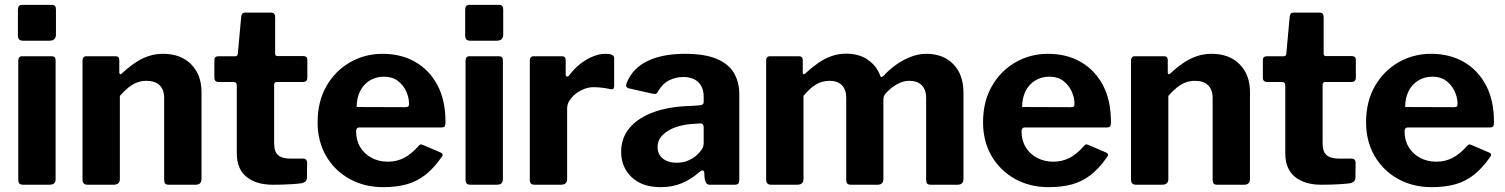

<svg xmlns="http://www.w3.org/2000/svg" viewBox="-20 -762 6210 792"><path d="M209.4 -24.1Q209.4 -10.7 203.1 -5.4Q196.8 0 182.4 0H77.1Q64.4 0 59.9 -4.9Q55.4 -9.7 55.4 -20.7V-510.7Q55.4 -530 71.5 -530H194Q209.4 -530 209.4 -512.9ZM210.8 -619.4Q210.8 -594.1 183.9 -594.1H75.6Q62.9 -594.1 58.4 -599.9Q53.9 -605.7 53.9 -616.7V-721.9Q53.9 -742 70.9 -742H194.5Q210.8 -742 210.8 -723.3Z M341.5 0Q320.4 0 320.4 -20.4V-511Q320.4 -530 336.2 -530H457Q472.1 -530 472.1 -513.4V-463.6Q472.1 -457.9 475.2 -456.1Q478.2 -454.4 483.7 -459.9Q509.5 -484 536 -502.1Q562.4 -520.3 591.3 -530.1Q620.3 -540 652.7 -540Q725.6 -540 768.4 -496.9Q811.2 -453.7 811.2 -382.3V-24.3Q811.2 0 787.2 0H676.1Q665.7 0 661.4 -4.6Q657.1 -9.3 657.1 -20.4V-358.5Q657.1 -391.8 638.5 -410.2Q619.8 -428.6 584 -428.6Q563.3 -428.6 545 -421.7Q526.8 -414.7 509.9 -401.1Q493 -387.6 474.4 -366.5V-23.3Q474.4 0 448.3 0H341.5Z M1122 -423.7Q1110.8 -423.7 1110.8 -412.5V-171Q1110.8 -136.7 1127.1 -122.2Q1143.5 -107.7 1178.5 -107.7H1231.8Q1238.7 -107.7 1242.8 -103Q1246.9 -98.3 1246.9 -91.4L1246.2 -29.5Q1246.2 -11 1223.8 -6.1Q1206.4 -3.7 1185.7 -2.4Q1164.9 -1 1144.3 -0.5Q1123.6 0 1105.2 0Q1036.7 0 996.7 -32.5Q956.8 -65 956.8 -129V-408.9Q956.8 -423.7 944.1 -423.7H883.1Q864.3 -423.7 864.3 -441.1V-514.7Q864.3 -530 881.7 -530H950.8Q960.3 -530 961 -540.6L975 -692.9Q976.4 -710 990.1 -710H1098.9Q1115 -710 1115 -691.2V-540.6Q1115 -530.7 1124.9 -530.7H1230.4Q1247.8 -530.7 1247.8 -515.4V-441.1Q1247.8 -423.7 1228.3 -423.7Z M1448.9 -220Q1448.9 -182.6 1466.3 -154.4Q1483.7 -126.2 1513.5 -110.6Q1543.3 -95 1580.1 -95Q1615.9 -95 1646.3 -110.4Q1676.8 -125.9 1708.1 -161.6Q1711.8 -165.9 1715 -166.4Q1718.2 -166.9 1726.2 -163.5L1797.6 -132.8Q1812.2 -126.7 1800.8 -112.8Q1768.5 -66.9 1733.6 -39.9Q1698.7 -12.9 1656.5 -1.4Q1614.3 10 1560.9 10Q1483.1 10 1421.9 -24Q1360.6 -58 1325.3 -118.4Q1290.1 -178.9 1290.1 -257.4Q1290.1 -343.3 1326.5 -406.7Q1363 -470.1 1424.1 -505.1Q1485.1 -540 1558 -540Q1634.7 -540 1692.8 -506.7Q1751 -473.4 1784.3 -411.1Q1817.6 -348.7 1817.6 -259.7Q1817.6 -248.8 1815.6 -242.8Q1813.5 -236.9 1801.1 -236.2H1461.3Q1455.5 -236.2 1452.2 -232Q1448.9 -227.9 1448.9 -220ZM1650.3 -319.9Q1660.6 -319.9 1664 -322.6Q1667.3 -325.2 1667.3 -333.9Q1667.3 -359 1655.7 -384.8Q1644.1 -410.5 1621.4 -428.1Q1598.6 -445.7 1564.1 -445.7Q1530.9 -445.7 1504.9 -429.7Q1479 -413.8 1465.1 -385.4Q1451.3 -357.1 1451.3 -320.6Z M2054.4 -24.1Q2054.4 -10.7 2048.1 -5.4Q2041.8 0 2027.4 0H1922.1Q1909.4 0 1904.9 -4.9Q1900.4 -9.7 1900.4 -20.7V-510.7Q1900.4 -530 1916.5 -530H2039Q2054.4 -530 2054.4 -512.9ZM2055.8 -619.4Q2055.8 -594.1 2028.9 -594.1H1920.6Q1907.9 -594.1 1903.4 -599.9Q1898.9 -605.7 1898.9 -616.7V-721.9Q1898.9 -742 1915.9 -742H2039.5Q2055.8 -742 2055.8 -723.3Z M2186.5 0Q2174.6 0 2170 -5Q2165.4 -10 2165.4 -20.4V-511Q2165.4 -530 2181.2 -530H2298.4Q2313.5 -530 2313.5 -513.4V-454Q2313.5 -447.6 2318.4 -446.2Q2323.2 -444.9 2327.9 -451Q2348 -478.3 2373.3 -498.2Q2398.5 -518 2425.7 -529Q2452.8 -540 2477 -540Q2513.4 -540 2513.4 -522.9V-407.1Q2513.4 -390.7 2497.7 -394.3Q2480.2 -398.5 2460.8 -400.5Q2441.5 -402.4 2427.8 -402.4Q2409.5 -402.4 2390.3 -395.2Q2371 -387.9 2354.9 -375.2Q2338.8 -362.5 2329.1 -347Q2319.4 -331.6 2319.4 -315.1V-23.3Q2319.4 0 2293.3 0H2186.5Z M2863 -50.6Q2832 -23.2 2793.3 -6.6Q2754.7 10 2705.1 10Q2628.9 10 2585.6 -31.1Q2542.2 -72.3 2542.2 -135.7Q2542.2 -192.4 2576.8 -234.1Q2611.5 -275.8 2676.4 -299.5Q2741.4 -323.1 2832 -325.1L2867.1 -327.7Q2872.3 -328 2877.5 -330.8Q2882.7 -333.6 2882.7 -342V-363Q2882.7 -401.3 2860.7 -422.8Q2838.8 -444.3 2797.8 -444.3Q2767.9 -444.3 2740.5 -430.8Q2713 -417.2 2694 -384.3Q2690.3 -377.5 2686.5 -375.4Q2682.7 -373.4 2671.9 -375.4L2571.6 -398.2Q2566 -400.2 2563.4 -404.7Q2560.8 -409.2 2566.6 -423.9Q2592.2 -483 2653.4 -511.5Q2714.6 -540 2804.8 -540Q2887.5 -540 2936.6 -519.1Q2985.7 -498.3 3007.7 -460.7Q3029.6 -423.1 3029.6 -372.7V-22.1Q3029.6 -9.7 3025.7 -4.9Q3021.7 0 3010.3 0H2907.5Q2897.1 0 2892.5 -8.1Q2887.8 -16.1 2886.4 -27.5L2885.1 -50Q2882.4 -67.7 2863 -50.6ZM2882.7 -236.1Q2882.7 -253.5 2868 -252.9L2839.6 -250.9Q2814.1 -249.8 2787.9 -243.4Q2761.8 -237 2740.5 -225.4Q2719.2 -213.7 2705.9 -196.4Q2692.5 -179.1 2692.5 -155.8Q2692.5 -125.9 2713.7 -108.3Q2734.9 -90.7 2771.7 -90.7Q2796.5 -90.7 2816.4 -98.9Q2836.2 -107 2849.9 -118.3Q2864.4 -130.6 2873.6 -143.7Q2882.7 -156.8 2882.7 -171V-236.1Z M3161.5 0Q3140.4 0 3140.4 -20.4V-511Q3140.4 -530 3156.2 -530H3276.3Q3291.4 -530 3291.4 -513.4V-463.6Q3291.4 -457.9 3294.4 -456.1Q3297.5 -454.4 3302.9 -459.9Q3329 -484 3355 -502.1Q3381 -520.3 3409.8 -530.5Q3438.7 -540.7 3469.8 -540.7Q3523.6 -540.7 3560.2 -515.2Q3596.9 -489.7 3611.8 -447.6Q3613.8 -443.6 3617.3 -444.4Q3620.7 -445.2 3624.7 -449.2Q3648.6 -475.4 3677.4 -495.7Q3706.3 -516 3738 -528Q3769.7 -540 3800.9 -540Q3870.9 -540 3912.6 -497.2Q3954.3 -454.4 3954.3 -378.7V-24.3Q3954.3 0 3929.6 0H3819.3Q3808.8 0 3804.6 -4.6Q3800.3 -9.3 3800.3 -20.4V-358.5Q3800.3 -391.8 3782.3 -410.2Q3764.4 -428.6 3730.7 -428.6Q3711.9 -428.6 3693.7 -421Q3675.6 -413.3 3660.8 -401.9Q3646 -390.5 3634.6 -378.1Q3628.4 -371.1 3626.2 -364.8Q3624 -358.4 3624 -350.2V-24.3Q3624 0 3600 0H3489.7Q3480 0 3475.3 -4.6Q3470.7 -9.3 3470.7 -20.4V-358.5Q3470.7 -391.8 3453.1 -410.2Q3435.5 -428.6 3401.1 -428.6Q3371.1 -428.6 3345.9 -413.4Q3320.7 -398.3 3294.4 -366.5V-23.3Q3294.4 0 3268.3 0H3161.5Z M4193.9 -220Q4193.9 -182.6 4211.3 -154.4Q4228.7 -126.2 4258.5 -110.6Q4288.3 -95 4325.1 -95Q4360.9 -95 4391.3 -110.4Q4421.8 -125.9 4453.1 -161.6Q4456.8 -165.9 4460 -166.4Q4463.2 -166.9 4471.2 -163.5L4542.6 -132.8Q4557.2 -126.7 4545.8 -112.8Q4513.5 -66.9 4478.6 -39.9Q4443.7 -12.9 4401.5 -1.4Q4359.3 10 4305.9 10Q4228.1 10 4166.9 -24Q4105.6 -58 4070.3 -118.4Q4035.1 -178.9 4035.1 -257.4Q4035.1 -343.3 4071.5 -406.7Q4108 -470.1 4169.1 -505.1Q4230.1 -540 4303 -540Q4379.7 -540 4437.8 -506.7Q4496 -473.4 4529.3 -411.1Q4562.6 -348.7 4562.6 -259.7Q4562.6 -248.8 4560.6 -242.8Q4558.5 -236.9 4546.1 -236.2H4206.3Q4200.5 -236.2 4197.2 -232Q4193.9 -227.9 4193.9 -220ZM4395.3 -319.9Q4405.6 -319.9 4409 -322.6Q4412.3 -325.2 4412.3 -333.9Q4412.3 -359 4400.7 -384.8Q4389.1 -410.5 4366.4 -428.1Q4343.6 -445.7 4309.1 -445.7Q4275.9 -445.7 4249.9 -429.7Q4224 -413.8 4210.1 -385.4Q4196.3 -357.1 4196.3 -320.6Z M4666.5 0Q4645.4 0 4645.4 -20.4V-511Q4645.4 -530 4661.2 -530H4782Q4797.1 -530 4797.1 -513.4V-463.6Q4797.1 -457.9 4800.2 -456.1Q4803.2 -454.4 4808.7 -459.9Q4834.5 -484 4861 -502.1Q4887.4 -520.3 4916.3 -530.1Q4945.3 -540 4977.7 -540Q5050.6 -540 5093.4 -496.9Q5136.2 -453.7 5136.2 -382.3V-24.3Q5136.2 0 5112.2 0H5001.1Q4990.7 0 4986.4 -4.6Q4982.1 -9.3 4982.1 -20.4V-358.5Q4982.1 -391.8 4963.5 -410.2Q4944.8 -428.6 4909 -428.6Q4888.3 -428.6 4870 -421.7Q4851.8 -414.7 4834.9 -401.1Q4818 -387.6 4799.4 -366.5V-23.3Q4799.4 0 4773.3 0H4666.5Z M5447 -423.7Q5435.8 -423.7 5435.8 -412.5V-171Q5435.8 -136.7 5452.1 -122.2Q5468.5 -107.7 5503.5 -107.7H5556.8Q5563.7 -107.7 5567.8 -103Q5571.9 -98.3 5571.9 -91.4L5571.2 -29.5Q5571.2 -11 5548.8 -6.1Q5531.4 -3.7 5510.7 -2.4Q5489.9 -1 5469.3 -0.5Q5448.6 0 5430.2 0Q5361.7 0 5321.7 -32.5Q5281.8 -65 5281.8 -129V-408.9Q5281.8 -423.7 5269.1 -423.7H5208.1Q5189.3 -423.7 5189.3 -441.1V-514.7Q5189.3 -530 5206.7 -530H5275.8Q5285.3 -530 5286 -540.6L5300 -692.9Q5301.4 -710 5315.1 -710H5423.9Q5440 -710 5440 -691.2V-540.6Q5440 -530.7 5449.9 -530.7H5555.4Q5572.8 -530.7 5572.8 -515.4V-441.1Q5572.8 -423.7 5553.3 -423.7Z M5773.9 -220Q5773.9 -182.6 5791.3 -154.4Q5808.7 -126.2 5838.5 -110.6Q5868.3 -95 5905.1 -95Q5940.9 -95 5971.3 -110.4Q6001.8 -125.9 6033.1 -161.6Q6036.8 -165.9 6040 -166.4Q6043.2 -166.9 6051.2 -163.5L6122.6 -132.8Q6137.2 -126.7 6125.8 -112.8Q6093.5 -66.9 6058.6 -39.9Q6023.7 -12.9 5981.5 -1.4Q5939.3 10 5885.9 10Q5808.1 10 5746.9 -24Q5685.6 -58 5650.3 -118.4Q5615.1 -178.9 5615.1 -257.4Q5615.1 -343.3 5651.5 -406.7Q5688 -470.1 5749.1 -505.1Q5810.1 -540 5883 -540Q5959.7 -540 6017.8 -506.7Q6076 -473.4 6109.3 -411.1Q6142.6 -348.7 6142.6 -259.7Q6142.6 -248.8 6140.6 -242.8Q6138.5 -236.9 6126.1 -236.2H5786.3Q5780.5 -236.2 5777.2 -232Q5773.9 -227.9 5773.9 -220ZM5975.3 -319.9Q5985.6 -319.9 5989 -322.6Q5992.3 -325.2 5992.3 -333.9Q5992.3 -359 5980.7 -384.8Q5969.1 -410.5 5946.4 -428.1Q5923.6 -445.7 5889.1 -445.7Q5855.9 -445.7 5829.9 -429.7Q5804 -413.8 5790.1 -385.4Q5776.3 -357.1 5776.3 -320.6Z"/></svg>

Font: Libre Franklin Thin
Style: Regular
Weight: 100
Designer: Pablo Impallari, Rodrigo Fuenzalida, Nhung Nguyen
Foundry: Impallari Type
Version: Version 3.000